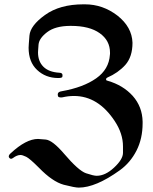

<svg xmlns="http://www.w3.org/2000/svg" viewBox="-20 -751 706 888"><path d="M254.4 -414.6Q269 -414.1 269 -403.8Q269 -403.3 269 -401.6Q269 -399.9 268.6 -396.5Q268.1 -390.1 248.5 -390.1Q190.4 -390.6 151.4 -427.7Q112.3 -464.4 112.3 -530.3Q112.3 -535.2 113.3 -549.1Q114.3 -563 116.2 -586.4Q120.1 -632.8 188 -681.6Q256.3 -731 366.2 -731H366.7H367.2H369.1H369.6H370.1H370.6H371.1H372.1H372.6Q455.6 -731 523.4 -678.7Q590.3 -626 592.8 -553.2Q592.8 -488.3 559.6 -450.7Q525.9 -413.6 476.1 -392.1Q470.7 -389.2 470.7 -384.8Q470.7 -384.3 470.9 -381.6Q471.2 -378.9 478 -377.4Q549.3 -356.9 594.2 -307.1Q638.2 -257.3 639.6 -188.5V-187.5V-185.1V-184.6V-184.1V-183.1V-182.1V-181.6V-181.2Q639.6 -109.9 611.3 -54.4Q583 1 534.7 36.1Q422.9 116.7 344.2 116.7Q326.2 116.7 274.9 103.5Q222.7 89.4 160.2 24.9Q117.2 -18.1 101.1 -25.9Q83.5 -34.2 75.2 -34.2Q58.6 -34.2 40.5 -20.5Q35.2 -16.6 31.2 -16.6Q26.9 -16.6 23.7 -20.3Q20.5 -23.9 20.5 -27.3Q20.5 -34.2 29.3 -42Q100.6 -108.4 155.8 -108.4Q160.6 -108.4 191.9 -105.5Q223.1 -102.1 275.9 -40.5Q343.3 38.6 377.9 50.3Q412.6 62 427.2 62Q466.8 62 507.3 24.4Q548.3 -13.7 548.8 -43.5V-73.7Q548.8 -133.3 510.7 -190.9Q434.1 -307.1 322.3 -307.1Q295.4 -307.1 268.6 -300.8Q266.1 -300.3 262.7 -300.3Q249 -300.3 248 -307.1Q247.6 -310.5 247.3 -312.3Q247.1 -314 247.1 -314.5Q247.1 -326.7 265.6 -329.1Q365.2 -346.7 424.8 -388.7Q483.9 -430.2 488.3 -497.6Q488.8 -500 488.8 -502.4Q488.8 -504.9 488.8 -507.3Q488.8 -564 440.9 -597.7Q393.6 -631.3 308.6 -631.3H306.2H305.7H305.2H304.7H304.2Q235.4 -630.9 197.8 -602.1Q160.6 -573.7 158.2 -544.4Q157.2 -529.8 156.5 -521Q155.8 -512.2 155.8 -508.8Q155.8 -467.3 180.7 -442.4Q205.6 -417.5 254.4 -414.6Z"/></svg>

Font: UnifrakturMaguntia sl
Style: Regular
Weight: 400
Designer: j. 'mach' wust, based on a font by Peter Wiegel, original typeface by Carl Albert Fahrenwaldt 1901
Version: Version 2010-11-24